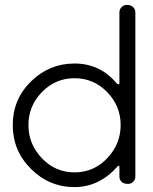

<svg xmlns="http://www.w3.org/2000/svg" viewBox="-20 -750 622 783"><path d="M284 13Q181 13 106.5 -61Q32 -135 32 -240Q32 -345 106.5 -418Q181 -491 284 -491Q388 -491 456 -410Q458 -407 461 -407H465Q467 -407 467 -413V-700Q467 -712 476 -721Q485 -730 498 -730Q514 -730 523 -721Q532 -712 532 -700V-30Q532 -17 523 -8.5Q514 0 502 0Q485 0 476 -8.5Q467 -17 467 -30V-68Q467 -74 465.5 -74Q464 -74 463 -74Q462 -74 460 -72Q385 13 284 13ZM284 -47Q362 -47 417 -104.5Q472 -162 472 -240Q472 -318 417 -374.5Q362 -431 284 -431Q206 -431 151 -374.5Q96 -318 96 -240Q96 -162 151 -104.5Q206 -47 284 -47Z"/></svg>

Font: Gardens CM
Style: Regular
Weight: 400
Designer: Created by: Aleksander Shevchuk, 2010. Modifed by: Daren Olsen, 2020.
Foundry: High-Logic / FontCreator v.13.0.0 build 2663 (64-bit)
Version: Version 3.003 Ukrainian, initial release